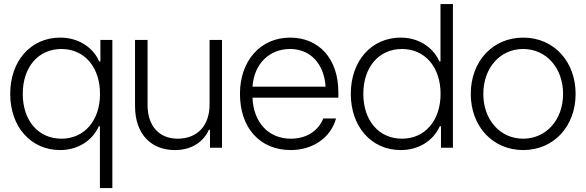

<svg xmlns="http://www.w3.org/2000/svg" viewBox="-20 -748 2966 972"><path d="M485.8 204.1H548.8V-545.9H488.3V-437H482.4C447.3 -514.6 371.1 -557.6 284.7 -557.6C136.2 -557.6 31.7 -439.9 31.7 -272.9C31.7 -106 136.2 11.7 284.7 11.7C368.2 11.7 444.3 -30.3 480.5 -108.9H485.8ZM95.2 -272.9C95.2 -408.7 174.3 -500 291 -500C407.2 -500 486.3 -408.2 486.3 -272.9C486.3 -137.7 407.2 -45.9 291 -45.9C174.3 -45.9 95.2 -137.2 95.2 -272.9Z M865.2 11.7C951.2 11.7 1010.3 -30.3 1037.6 -91.3H1043V0H1104V-545.9H1041V-219.2C1041 -111.3 978.5 -45.9 879.4 -45.9C786.1 -45.9 727.1 -109.9 727.1 -215.8V-545.9H663.6V-211.9C663.6 -64 749.5 11.7 865.2 11.7Z M1452.1 11.7C1562 11.7 1654.8 -50.3 1681.2 -148.4H1616.7C1591.8 -86.4 1533.2 -45.9 1452.1 -45.9C1339.8 -45.9 1263.2 -127.4 1258.3 -253.4H1692.9V-281.7C1692.9 -450.7 1594.7 -557.6 1448.7 -557.6C1298.8 -557.6 1194.8 -440.4 1194.8 -273.4C1194.8 -100.1 1295.9 11.7 1452.1 11.7ZM1258.3 -309.1C1266.1 -423.8 1342.3 -500 1448.7 -500C1550.3 -500 1620.6 -426.3 1628.4 -309.1Z M2008.8 11.7C2095.2 11.7 2171.4 -31.2 2206.5 -108.9H2212.4V0H2272.9V-727.5H2210V-437H2204.6C2168.5 -515.6 2092.3 -557.6 2008.8 -557.6C1860.4 -557.6 1755.9 -439.9 1755.9 -272.9C1755.9 -106 1860.4 11.7 2008.8 11.7ZM1819.3 -272.9C1819.3 -408.7 1898.4 -500 2015.1 -500C2131.3 -500 2210.4 -408.2 2210.4 -272.9C2210.4 -137.7 2131.3 -45.9 2015.1 -45.9C1898.4 -45.9 1819.3 -137.2 1819.3 -272.9Z M2628.9 11.7C2782.7 11.7 2894 -107.9 2894 -272.5C2894 -438 2782.7 -557.6 2628.9 -557.6C2474.6 -557.6 2363.3 -438 2363.3 -272.5C2363.3 -107.9 2474.6 11.7 2628.9 11.7ZM2426.8 -272.5C2426.8 -404.3 2511.7 -500 2628.4 -500C2745.1 -500 2830.6 -404.3 2830.6 -272.5C2830.6 -141.6 2745.1 -45.9 2628.4 -45.9C2511.7 -45.9 2426.8 -141.6 2426.8 -272.5Z"/></svg>

Font: Guggenheim Sans Display Light
Style: Regular
Weight: 300
Designer: Modified by Tom Baber under direction of Pentagram Design 2023
Foundry: rsms
Version: Version 1.001;Glyphs 3.1.2 (3151)